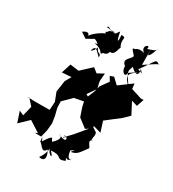

<svg xmlns="http://www.w3.org/2000/svg" viewBox="-291 -1042 1273 1410"><g transform="rotate(30 345.0 -337.0)"><path d="M440 -513 392 -446 389 -436 379 -397 354 -336 349 -291 358 -250 383 -177 455 -122 480 -138 405 -48 356 4C347 9 345 6 352 15C360 -5 373 4 344 -3C378 -17 403 54 308 4C308 4 369 11 295 80C275 73 295 12 227 116C204 52 221 121 216 121C243 136 265 198 294 146C338 225 293 235 267 225C299 184 301 147 305 131C309 173 378 202 318 141C419 130 374 184 450 153C428 95 454 174 483 112C470 137 444 136 439 41C446 72 422 48 449 37C519 -9 434 22 371 80C451 95 499 6 449 77C495 68 502 57 550 -10C569 -17 495 -69 553 -74C518 -56 553 -119 538 -134C559 -134 474 -170 508 -171L568 -154L540 -241L656 -331L702 -376L651 -474L701 -459L722 -521L700 -520L609 -549L604 -593L498 -515L449 -561L418 -550ZM584 -830C586 -804 615 -854 625 -902C626 -877 601 -874 557 -858C572 -909 496 -859 554 -821C478 -846 453 -778 501 -812C441 -818 470 -799 497 -767C509 -743 421 -711 480 -668C475 -622 524 -586 523 -641C479 -593 493 -623 593 -680C523 -632 506 -615 584 -542C505 -649 515 -644 532 -692C609 -616 605 -704 576 -733C612 -661 667 -672 575 -696C665 -820 650 -830 692 -800C697 -818 614 -757 583 -738L582 -880ZM331 -513 287 -548 201 -468 127 -478 101 -396 180 -402 151 -351 137 -255 165 -183 161 -113 38 -112 -32 -114 -13 -116 33 -65 12 19 -26 1 4 92 80 19 172 78 150 87 205 88 220 26 226 -36 217 -94 202 -154 200 -208 271 -278 417 -306 337 -348 387 -421 375 -472 374 -486 379 -547 288 -497ZM178 -725C190 -743 236 -703 246 -674C256 -648 285 -663 280 -627C243 -660 221 -703 204 -641C231 -651 268 -726 202 -702C289 -690 267 -637 291 -670C260 -680 321 -653 331 -704C380 -691 376 -790 388 -762C342 -833 402 -853 342 -853C350 -791 338 -780 322 -871C283 -822 322 -841 220 -850C246 -875 218 -840 296 -846C223 -831 269 -838 229 -813C289 -774 264 -791 264 -822C268 -815 167 -787 124 -711C138 -688 148 -780 80 -729L128 -697Z"/></g></svg>

Font: Hussar Lance
Style: ExBdObl
Weight: 700
Foundry: Cannot Into Space Fonts, PlusOne Fonts
Version: Version 2.270